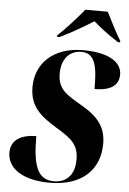

<svg xmlns="http://www.w3.org/2000/svg" viewBox="-62 -989 704 1044"><g transform="rotate(5 290.0 -467.0)"><path d="M220 -791V-784H234C299 -815 375 -860 416 -886C446 -859 492 -823 552 -784H564L565 -791C543 -825 503 -905 483 -944H361C321 -896 269 -837 220 -791ZM250 10C424 10 521 -84 521 -226C521 -313 481 -370 386 -424C302 -474 252 -499 252 -587C252 -663 293 -714 360 -714C439 -714 448 -632 448 -519C542 -519 580 -554 580 -610C580 -673 514 -724 369 -724C204 -724 111 -628 111 -501C111 -399 165 -348 262 -290C348 -238 384 -208 384 -126C384 -58 351 0 271 0C182 0 155 -75 155 -236C72 -236 17 -203 17 -135C17 -52 96 10 250 10Z"/></g></svg>

Font: Noto Serif Display SemiCondensed ExtraBold
Style: Italic
Weight: 800
Width: 4
Italic angle: -12°
Designer: Monotype Design Team
Foundry: Monotype Imaging Inc.
Version: Version 2.009